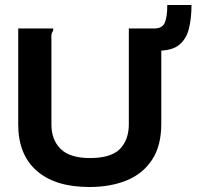

<svg xmlns="http://www.w3.org/2000/svg" viewBox="-20 -737 790 769"><path d="M338 12Q201 12 127 -53Q53 -118 53 -238V-623H193V-614Q188 -608 186.5 -601Q185 -594 186 -577V-237Q186 -177 223 -140.5Q260 -104 340 -104Q425 -104 460.5 -140.5Q496 -177 496 -240V-623H626V-241Q626 -153 589 -97Q552 -41 487.5 -14.5Q423 12 338 12ZM613 -534 598 -623Q630 -623 640 -646Q650 -669 650 -717H747Q747 -665 737 -623.5Q727 -582 698.5 -558Q670 -534 613 -534Z"/></svg>

Font: Inconsolata ExtraExpanded Black
Style: Regular
Weight: 900
Width: 8
Monospace: yes
Designer: Raph Levien, Cyreal, Brenton Simpson
Foundry: Raph Levien, Cyreal, Google
Version: Version 3.001; ttfautohint (v1.8.2.53-6de2)